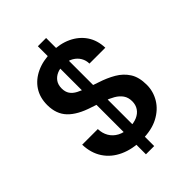

<svg xmlns="http://www.w3.org/2000/svg" viewBox="-251 -904 1103 1103"><g transform="rotate(-45 301.0 -352.0)"><path d="M267 87V-791H334V87ZM309 12Q233 12 174 -15Q115 -42 82 -92Q49 -142 47 -211H174Q175 -176 191 -148.5Q207 -121 237 -105Q267 -89 309 -89Q345 -89 371.5 -100.5Q398 -112 412.5 -133.5Q427 -155 427 -184Q427 -215 412 -236.5Q397 -258 371 -273Q345 -288 311 -300Q277 -312 237 -325Q151 -352 108.5 -396.5Q66 -441 66 -514Q66 -575 95 -619Q124 -663 176.5 -687.5Q229 -712 298 -712Q368 -712 420.5 -687Q473 -662 503 -617.5Q533 -573 535 -511H406Q406 -537 393 -559.5Q380 -582 355.5 -596.5Q331 -611 296 -611Q266 -612 242.5 -601.5Q219 -591 205.5 -571.5Q192 -552 192 -523Q192 -495 204.5 -476.5Q217 -458 241 -445.5Q265 -433 296.5 -422Q328 -411 366 -398Q419 -381 461 -356.5Q503 -332 528 -293Q553 -254 553 -192Q553 -138 525 -91.5Q497 -45 443 -16.5Q389 12 309 12Z"/></g></svg>

Font: DM Sans 11pt SemiBold
Style: Regular
Weight: 600
Version: Version 4.004;gftools[0.9.30]